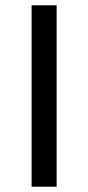

<svg xmlns="http://www.w3.org/2000/svg" viewBox="-20 -709 335 729"><path d="M195 -689V0H100V-689Z"/></svg>

Font: Fira Sans
Style: Regular
Weight: 400
Designer: Carrois Corporate & Edenspiekermann AG
Foundry: Carrois Corporate GbR & Edenspiekermann AG
Version: Version 4.106;PS 004.106;hotconv 1.0.70;makeotf.lib2.5.58329